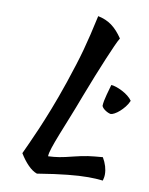

<svg xmlns="http://www.w3.org/2000/svg" viewBox="-91 -812 742 958"><g transform="rotate(10 280.5 -332.5)"><path d="M473 -57Q498 -14 498 26Q498 35 496.5 42.5Q495 50 493 58Q476 56 457.5 55Q439 54 419 54Q395 54 370.5 55.5Q346 57 316 60Q286 63 249 68Q212 73 163 81Q140 73 117 49.5Q94 26 74 -7Q84 -29 99 -61.5Q114 -94 134 -140.5Q154 -187 178.5 -249.5Q203 -312 231 -394Q249 -448 262 -489Q275 -530 285.5 -568.5Q296 -607 306 -649Q316 -691 328 -746Q368 -738 397.5 -716.5Q427 -695 454 -655Q446 -642 433 -613Q420 -584 402.5 -542.5Q385 -501 364 -448.5Q343 -396 320 -336Q298 -277 277 -225Q256 -173 239.5 -131Q223 -89 213 -59Q203 -29 203 -14Q219 -15 232 -16Q245 -17 259 -19.5Q273 -22 289.5 -25.5Q306 -29 329 -35Q349 -40 366 -43.5Q383 -47 399.5 -49.5Q416 -52 433.5 -53.5Q451 -55 473 -57ZM474 -276Q461 -278 446 -288Q431 -298 427 -309Q427 -319 430 -335Q433 -351 437.5 -367Q442 -383 446 -397.5Q450 -412 452 -419Q461 -419 476.5 -414Q492 -409 508.5 -400.5Q525 -392 539 -381Q553 -370 561 -358Q554 -341 542 -326Q530 -311 517.5 -300Q505 -289 493 -282.5Q481 -276 474 -276Z"/></g></svg>

Font: Sweet Mavka Script
Style: Regular
Weight: 500
Designer: Pablo Impallari/Anastassiya Vishnevskaya
Foundry: Pablo Impallari/ Anastassiya Vishnevskaya
Version: Version 2.0/www.impallari.com/   behance.net/sweetcherry